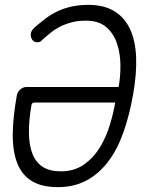

<svg xmlns="http://www.w3.org/2000/svg" viewBox="-20 -760 640 790"><path d="M122 -338Q116 -338 113 -335Q110 -332 109 -325Q98 -261 99 -211Q100 -161 114 -126Q128 -91 156.5 -73Q185 -55 230 -55Q286 -55 325.5 -83Q365 -111 391 -153.5Q417 -196 432 -246Q447 -296 454 -338ZM344 -740Q407 -740 449.5 -714.5Q492 -689 514.5 -641.5Q537 -594 540 -526.5Q543 -459 528 -373Q513 -287 488 -216Q463 -145 425 -95Q387 -45 336 -17.5Q285 10 218 10Q152 10 111 -15Q70 -40 51 -88.5Q32 -137 32.5 -207Q33 -277 49 -366Q51 -380 62.5 -391Q74 -402 89 -402H468Q476 -445 475.5 -493Q475 -541 461 -582Q447 -623 416.5 -649Q386 -675 333 -675Q301 -675 274.5 -668Q248 -661 226.5 -650Q205 -639 188 -625Q171 -611 157 -599Q150 -591 145 -588.5Q140 -586 133 -586Q119 -586 112 -597.5Q105 -609 107 -622Q108 -629 111.5 -634.5Q115 -640 120 -645Q143 -665 166.5 -683Q190 -701 216.5 -713.5Q243 -726 274.5 -733Q306 -740 344 -740Z"/></svg>

Font: Maple Mono NL ExtraLight
Style: Italic
Weight: 275
Italic angle: -10°
Monospace: yes
Designer: subframe7536
Version: Version 7.000